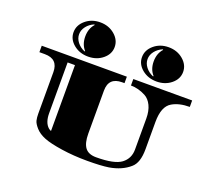

<svg xmlns="http://www.w3.org/2000/svg" viewBox="-138 -1000 1323 1202"><g transform="rotate(20 523.5 -399.5)"><path d="M650 -558H1042V-515Q972 -515 926 -488Q872 -457 872 -353V-171Q872 -81 831 -46Q779 0 696 14Q644 22 553.5 22Q463 22 382.5 10Q302 -2 261 -18.5Q220 -35 197 -61Q174 -87 169.5 -106Q165 -125 165 -151V-427Q165 -515 76 -515H40V-558H607V-515H591Q502 -515 502 -427V-141Q502 -78 524.5 -48Q547 -18 598 -18Q720 -18 765.5 -52.5Q811 -87 811 -147V-353Q811 -404 794 -439Q777 -474 749 -489Q700 -515 650 -515ZM277 -515H228V-177Q228 -114 260 -86Q267 -80 277 -76ZM888 -787Q928 -753 928 -706Q928 -659 888 -626Q848 -593 791 -593Q734 -593 694 -626Q654 -659 654 -706Q654 -753 694 -787Q734 -821 791 -821Q848 -821 888 -787ZM432 -787Q472 -753 472 -706Q472 -659 432 -626Q392 -593 335 -593Q278 -593 238 -626Q198 -659 198 -706Q198 -753 238 -787Q278 -821 335 -821Q392 -821 432 -787ZM307 -793 304 -796Q273 -783 254 -758.5Q235 -734 235 -706Q235 -678 254 -653.5Q273 -629 304 -616L307 -619Q276 -653 276 -706Q276 -759 307 -793ZM763 -793 760 -796Q729 -783 710 -758.5Q691 -734 691 -706Q691 -678 710 -653.5Q729 -629 760 -616L763 -619Q732 -653 732 -706Q732 -759 763 -793Z"/></g></svg>

Font: Diplomata SC
Style: Regular
Weight: 400
Width: 7
Designer: Eduardo Rodriguez Tunni
Foundry: Eduardo Rodriguez Tunni
Version: Version 1.001